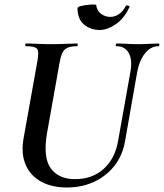

<svg xmlns="http://www.w3.org/2000/svg" viewBox="-20 -818 727 852"><path d="M559 -501Q568 -554 551 -583.5Q534 -613 496 -613Q493 -613 494 -619Q495 -625 496 -625Q519 -625 542.5 -623.5Q566 -622 594 -622Q619 -622 642.5 -623.5Q666 -625 684 -625Q688 -625 687 -619Q686 -613 684 -613Q648 -613 622.5 -580Q597 -547 588 -494L535 -192Q524 -128 487.5 -82Q451 -36 397 -11Q343 14 277 14Q210 14 162.5 -12Q115 -38 94 -86.5Q73 -135 84 -201L146 -547Q154 -591 144 -602Q134 -613 95 -613Q91 -613 92 -619Q93 -625 94 -625Q118 -625 147 -623.5Q176 -622 207 -622Q242 -622 271.5 -623.5Q301 -625 323 -625Q325 -625 325 -619Q325 -613 323 -613Q295 -613 279.5 -606Q264 -599 256.5 -583Q249 -567 244 -538L189 -229Q170 -120 205 -71.5Q240 -23 313 -23Q390 -23 441 -69.5Q492 -116 505 -198ZM422 -685Q382 -685 353 -709Q324 -733 324 -782Q324 -787 336.5 -790.5Q349 -794 365.5 -796Q382 -798 394.5 -798Q407 -798 407 -795Q410 -770 428.5 -756.5Q447 -743 470 -743Q488 -743 506.5 -754.5Q525 -766 538 -791Q542 -796 549 -793Q556 -790 555 -788Q532 -737 494.5 -711Q457 -685 422 -685Z"/></svg>

Font: Cormorant Garamond Light
Style: Italic
Weight: 300
Italic angle: -10°
Designer: Christian Thalmann (Catharsis Fonts)
Foundry: Catharsis Fonts
Version: Version 4.001